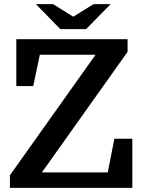

<svg xmlns="http://www.w3.org/2000/svg" viewBox="-20 -910 699 930"><path d="M502 -75 534 -238H621V0H28V-61L443 -645H173L141 -493H59V-720H598V-659L183 -75ZM397 -769 516 -890H433L335 -829L237 -890H154L272 -769Z"/></svg>

Font: Domine
Style: Bold
Weight: 700
Designer: Pablo Impallari, Rodrigo Fuenzalida, Brenda Gallo
Foundry: Pablo Impallari, Rodrigo Fuenzalida, Brenda Gallo
Version: Version 2.000